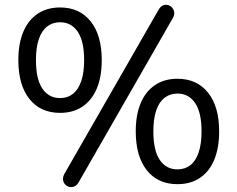

<svg xmlns="http://www.w3.org/2000/svg" viewBox="-20 -744 970 785"><path d="M302 0.5Q294.5 14 284 18.2Q273.5 22.5 263.2 20Q253 17.5 246 9.8Q239 2 237.8 -9.2Q236.5 -20.5 243.5 -33.5L628 -703.5Q635.5 -717 645.8 -721.5Q656 -726 666.2 -723.5Q676.5 -721 683.5 -713Q690.5 -705 692.2 -693.8Q694 -682.5 686.5 -670ZM225.5 -282.5Q145.5 -282.5 100.2 -339.5Q55 -396.5 55 -498.5Q55 -566.5 75.5 -614.5Q96 -662.5 134.2 -688Q172.5 -713.5 225.5 -713.5Q305 -713.5 350.5 -656.8Q396 -600 396 -498.5Q396 -430.5 375.8 -382.2Q355.5 -334 317.2 -308.2Q279 -282.5 225.5 -282.5ZM225.5 -343Q256.5 -343 278.5 -360.5Q300.5 -378 312.2 -412.5Q324 -447 324 -498.5Q324 -575.5 297.8 -614.2Q271.5 -653 225.5 -653Q195 -653 172.8 -635.8Q150.5 -618.5 138.8 -584.2Q127 -550 127 -498.5Q127 -420.5 153.2 -381.8Q179.5 -343 225.5 -343ZM705.5 9Q625.5 9 580.2 -48Q535 -105 535 -207Q535 -275 555.5 -323Q576 -371 614.2 -396.5Q652.5 -422 705.5 -422Q785 -422 830.5 -365.2Q876 -308.5 876 -207Q876 -139 855.8 -90.5Q835.5 -42 797.2 -16.5Q759 9 705.5 9ZM705.5 -51.5Q736.5 -51.5 758.5 -68.8Q780.5 -86 792.2 -120.8Q804 -155.5 804 -207Q804 -284 777.8 -322.8Q751.5 -361.5 705.5 -361.5Q675 -361.5 652.8 -344.2Q630.5 -327 618.8 -292.8Q607 -258.5 607 -207Q607 -129 633.2 -90.2Q659.5 -51.5 705.5 -51.5Z"/></svg>

Font: Nunito ExtraLight
Style: Regular
Weight: 200
Designer: Vernon Adams
Foundry: Vernon Adams
Version: Version 3.602;April 4, 2023;FontCreator 14.0.0.2856 64-bit